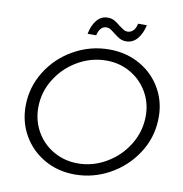

<svg xmlns="http://www.w3.org/2000/svg" viewBox="-94 -964 1006 1057"><g transform="rotate(10 409.5 -435.0)"><path d="M794 -366Q790 -265 733.5 -179.5Q677 -94 586.5 -44Q496 6 393 6Q299 6 223.5 -37Q148 -80 105 -154Q62 -228 62 -318Q62 -423 117 -512Q172 -601 264.5 -653Q357 -705 463 -705Q560 -705 637.5 -660Q715 -615 757 -537.5Q799 -460 794 -366ZM132 -322Q132 -249 167 -188Q202 -127 263.5 -92Q325 -57 399 -57Q483 -57 558 -101Q633 -145 678 -219Q723 -293 723 -379Q723 -452 688 -512Q653 -572 592.5 -607Q532 -642 458 -642Q373 -642 298 -598.5Q223 -555 177.5 -481.5Q132 -408 132 -322ZM544 -765Q524 -765 509 -773Q494 -781 474 -797Q458 -810 448 -816Q438 -822 426 -822Q407 -822 394.5 -807.5Q382 -793 377 -769H329Q338 -816 362 -846Q386 -876 424 -876Q445 -876 460.5 -867.5Q476 -859 495 -843Q513 -830 522 -824.5Q531 -819 542 -819Q562 -819 575.5 -833.5Q589 -848 593 -872H642Q632 -825 607 -795Q582 -765 544 -765Z"/></g></svg>

Font: Gontserrat Light
Style: Italic
Weight: 300
Italic angle: -11.3°
Designer: Julieta Ulanovsky
Foundry: Julieta Ulanovsky
Version: Version 6.001